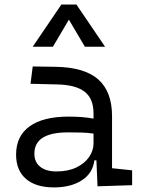

<svg xmlns="http://www.w3.org/2000/svg" viewBox="-20 -815 626 845"><path d="M409.2 4.9 404.3 -109.4H395.5Q388.2 -52.2 339.8 -21.2Q291.5 9.8 217.3 9.8Q137.7 9.8 94.2 -27.8Q50.8 -65.4 50.8 -134.3Q50.8 -216.3 110.4 -259Q169.9 -301.8 281.7 -301.8Q345.7 -301.8 391.6 -293V-315.9Q391.6 -381.3 352.1 -411.6Q312.5 -441.9 231 -443.4L114.3 -446.3L124 -522.5L224.6 -521Q352.1 -519 412.6 -465.3Q473.1 -411.6 473.1 -303.7V-74.7L561.5 -65.4V0ZM391.6 -227.1Q364.7 -231 336.2 -231.7Q307.6 -232.4 279.3 -232.4Q131.3 -232.4 131.3 -138.7Q131.3 -101.6 157 -81.1Q182.6 -60.5 228.5 -60.5Q279.8 -60.5 316.2 -78.1Q352.5 -95.7 372.1 -124Q391.6 -152.3 391.6 -184.1ZM124 -609.4 250 -794.9H316.4L442.4 -609.4H353.5L283.2 -728.5L212.9 -609.4Z"/></svg>

Font: Cascadia Code NF SemiLight
Style: Regular
Weight: 350
Monospace: yes
Designer: Aaron Bell
Foundry: Saja Typeworks
Version: Version 2404.023; ttfautohint (v1.8.4)